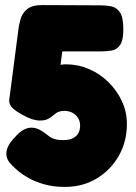

<svg xmlns="http://www.w3.org/2000/svg" viewBox="-20 -713 533 755"><path d="M236 22Q189 22 153 11.5Q117 1 92.5 -13Q68 -27 55.5 -37.5Q43 -48 43 -48Q28 -61 16.5 -75.5Q5 -90 5 -109Q5 -125 14 -141.5Q23 -158 42 -177Q57 -194 72.5 -202.5Q88 -211 104 -211Q119 -211 134.5 -203.5Q150 -196 172 -178Q172 -178 177.5 -174Q183 -170 195.5 -166Q208 -162 230 -162Q251 -162 265.5 -169Q280 -176 287.5 -188.5Q295 -201 295 -219Q295 -236 287 -249Q279 -262 265 -269.5Q251 -277 233 -277Q221 -277 212.5 -274Q204 -271 199.5 -267.5Q195 -264 194 -263Q184 -254 171 -246.5Q158 -239 138 -239Q123 -239 107 -244Q91 -249 73 -259Q41 -276 28.5 -289Q16 -302 16 -318L53 -602Q55 -617 61 -638.5Q67 -660 86 -676.5Q105 -693 145 -693L374 -692Q397 -692 417.5 -688Q438 -684 451.5 -664.5Q465 -645 465 -598Q465 -555 452.5 -536.5Q440 -518 420 -514.5Q400 -511 379 -511H225L218 -458Q221 -459 224 -459Q227 -459 229.5 -459.5Q232 -460 235 -460H240Q287 -460 330 -441.5Q373 -423 406.5 -390Q440 -357 459.5 -315Q479 -273 479 -226Q479 -156 447 -100Q415 -44 360 -11Q305 22 236 22Z"/></svg>

Font: Fredoka Light
Style: Regular
Weight: 300
Designer: Ben Nathan
Foundry: Milena B. Brandão, Ben Nathan
Version: Version 2.001